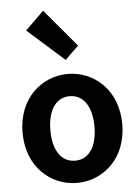

<svg xmlns="http://www.w3.org/2000/svg" viewBox="-61 -971 749 1032"><g transform="rotate(-5 313.0 -455.0)"><path d="M313 14C453 14 582 -94 582 -280C582 -466 453 -574 313 -574C173 -574 44 -466 44 -280C44 -94 173 14 313 14ZM313 -106C237 -106 194 -174 194 -280C194 -385 237 -454 313 -454C389 -454 432 -385 432 -280C432 -174 389 -106 313 -106ZM309 -650 382 -721 211 -924 111 -826Z"/></g></svg>

Font: Source Han Sans JP
Style: Bold
Weight: 700
Designer: Ryoko NISHIZUKA 西塚涼子 (kana, bopomofo & ideographs); Paul D. Hunt (Latin, Greek & Cyrillic); Sandoll Communications 산돌커뮤니
Foundry: Adobe
Version: Version 2.002;hotconv 1.0.116;makeotfexe 2.5.65601